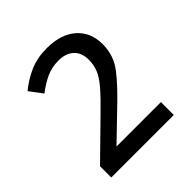

<svg xmlns="http://www.w3.org/2000/svg" viewBox="-132 -940 612 612"><g transform="rotate(-45 174.0 -634.5)"><path d="M306.2 -416H24.4V-466.8L140.1 -580.1Q180.2 -619.1 201.7 -644Q223.1 -668.9 231.2 -689Q239.3 -709 239.3 -731.9Q239.3 -764.2 220.2 -781.5Q201.2 -798.8 168.9 -798.8Q139.2 -798.8 114 -787.4Q88.9 -775.9 63 -755.9L30.3 -799.3Q59.6 -823.7 93.8 -838.4Q127.9 -853 169.9 -853Q233.4 -853 269.5 -821.5Q305.7 -790 305.7 -735.4Q305.7 -685.5 275.6 -646.5Q245.6 -607.4 189 -554.2L106 -474.1H306.2Z"/></g></svg>

Font: Open Sans
Style: Regular
Weight: 400
Designer: Monotype Design Team
Foundry: Monotype Imaging Inc.
Version: Version 3.000; ttfautohint (v1.8.4)